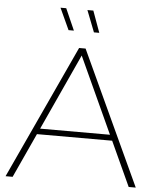

<svg xmlns="http://www.w3.org/2000/svg" viewBox="-60 -951 815 1002"><g transform="rotate(5 348.0 -450.5)"><path d="M7 0H44L151 -233H545L652 0H689L365 -700H331ZM401 -788H429L388 -901H357ZM268 -788H296L246 -901H216ZM165 -263 348 -662 531 -263Z"/></g></svg>

Font: Chess Sans ExtraLight
Style: Regular
Weight: 275
Designer: Wolf Bōese
Foundry: Wolf Bōese
Version: Version 7.223;Glyphs 3.3 (3306)